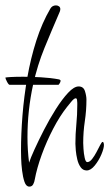

<svg xmlns="http://www.w3.org/2000/svg" viewBox="-28 -700 406 713"><path d="M81 -7Q69 -7 63 -24.5Q57 -42 54 -66.5Q51 -91 50.5 -112.5Q50 -134 50 -141Q50 -202 55.5 -271.5Q61 -341 73.5 -412.5Q86 -484 107 -549.5Q128 -615 159 -668Q166 -680 180 -680Q186 -680 191 -676.5Q196 -673 196 -666Q196 -660 192 -652Q163 -585 137 -521.5Q111 -458 95 -386Q74 -290 74 -191Q74 -143 80 -96Q85 -112 100 -145Q115 -178 135.5 -218Q156 -258 179.5 -295Q203 -332 225 -355.5Q247 -379 264 -379Q282 -379 287.5 -361.5Q293 -344 293 -330Q293 -290 287 -250Q281 -210 281 -169Q281 -165 282 -147.5Q283 -130 286.5 -114Q290 -98 296 -98Q305 -98 314 -109.5Q323 -121 330.5 -135.5Q338 -150 344 -161.5Q350 -173 353 -173Q356 -173 357 -168.5Q358 -164 358 -162Q358 -149 348.5 -126.5Q339 -104 324 -85.5Q309 -67 294 -67Q280 -67 271.5 -79Q263 -91 259 -108Q255 -125 253.5 -141Q252 -157 252 -166Q252 -202 255.5 -238Q259 -274 259 -310V-318Q259 -324 258 -329.5Q257 -335 253 -335Q247 -335 236 -321.5Q225 -308 221 -303Q194 -269 169.5 -222Q145 -175 127 -125.5Q109 -76 101 -33Q100 -25 95.5 -16Q91 -7 81 -7ZM8 -385Q4 -385 -2 -396.5Q-8 -408 -8 -412Q-5 -413 13 -414Q31 -415 58 -415Q88 -415 124 -413Q160 -411 192 -405Q197 -403 197 -400Q197 -396 193.5 -390.5Q190 -385 189 -385Z"/></svg>

Font: Licorice
Style: Regular
Weight: 400
Designer: Robert E. Leuschke
Foundry: Robert E. Leuschke
Version: Version 1.010; ttfautohint (v1.8.3)